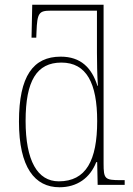

<svg xmlns="http://www.w3.org/2000/svg" viewBox="-20 -780 562 810"><path d="M231 10C305 10 360 -29 386 -96H390L392 0H506V-20H489C422 -20 417 -25 417 -91V-760H116L113 -621H133L134 -646C137 -725 144 -735 194 -735H389V-557C389 -521 390 -462 393 -418H391C367 -494 321 -541 236 -541C120 -541 60 -459 60 -267C60 -73 127 10 231 10ZM228 -15C138 -15 88 -102 88 -270C88 -439 135 -516 239 -516C345 -516 390 -429 390 -269C390 -103 343 -15 228 -15Z"/></svg>

Font: Noto Serif SemiCondensed Thin
Style: Regular
Weight: 100
Width: 4
Designer: Monotype Design Team
Foundry: Monotype Imaging Inc.
Version: Version 2.015